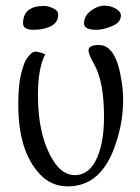

<svg xmlns="http://www.w3.org/2000/svg" viewBox="-20 -662 498 683"><path d="M141 -469Q115 -420 115 -323Q115 -177 170 -90Q202 -39 246.5 -39Q291 -39 318 -86Q350 -144 350 -246Q350 -374 314 -435Q298 -464 295.5 -477Q293 -490 302 -496Q311 -502 332 -502Q393 -502 412 -376Q418 -341 418 -306Q418 -215 382 -124Q331 1 221 1Q163 1 122 -42Q45 -124 45 -289Q45 -361 55 -399Q65 -437 72 -448.5Q79 -460 89 -470Q99 -480 111.5 -478Q124 -476 141 -469ZM138 -641Q151 -641 169 -632.5Q187 -624 187 -611Q187 -582 161.5 -569Q136 -556 99 -556Q62 -556 62 -579Q62 -641 138 -641ZM410 -607Q410 -582 378.5 -569Q347 -556 324 -556Q279 -556 279 -578Q279 -606 303.5 -624Q328 -642 350.5 -642Q373 -642 391.5 -631.5Q410 -621 410 -607Z"/></svg>

Font: Handlee
Style: Regular
Weight: 400
Designer: Joe Prince
Foundry: Joe Prince
Version: Version 1.001